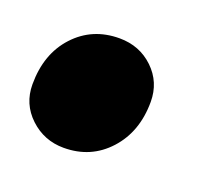

<svg xmlns="http://www.w3.org/2000/svg" viewBox="-60 -240 325 313"><g transform="rotate(20 102.5 -83.5)"><path d="M76 16Q42 16 17.5 -7Q-7 -30 -7 -64Q-7 -117 23.5 -150Q54 -183 101 -183Q136 -183 160 -160Q184 -137 184 -103Q184 -51 153.5 -17.5Q123 16 76 16Z"/></g></svg>

Font: Platypi Light ExtraBold
Style: Italic
Weight: 800
Italic angle: -13°
Version: Version 1.200